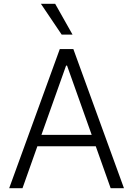

<svg xmlns="http://www.w3.org/2000/svg" viewBox="-20 -984 696 1004"><path d="M97.7 0H28.1L292.6 -727.3H363.6L628.2 0H558.6L480.8 -219.1H175.4ZM196.7 -278.8H459.5L330.6 -641H325.6ZM359.4 -802.9H302.6L193.9 -964.1H268.5Z"/></svg>

Font: Inter UI Light
Style: Regular
Weight: 300
Designer: Rasmus Andersson
Foundry: rsms
Version: 3.2;8d6f07862